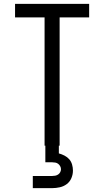

<svg xmlns="http://www.w3.org/2000/svg" viewBox="-20 -755 540 995"><path d="M211 0V-665H58V-735H442V-665H289V0ZM150 220V157H250Q258 157 266 155.5Q274 154 281 149.5Q288 145 292 137.5Q296 130 296 122Q296 114 292 106.5Q288 99 281.5 94Q275 89 266.5 87.5Q258 86 250 86H215V0H285V40Q300 44 314.5 51.5Q329 59 339 70.5Q349 82 353.5 97.5Q358 113 358 129Q358 149 350 168Q342 187 326 199Q310 211 290 215.5Q270 220 250 220Z"/></svg>

Font: Iosevka
Style: Regular
Weight: 400
Monospace: yes
Designer: Belleve Invis
Foundry: Belleve Invis
Version: Version 33.2.3; ttfautohint (v1.8.4)